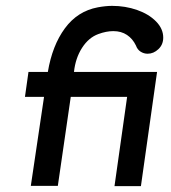

<svg xmlns="http://www.w3.org/2000/svg" viewBox="-20 -634 581 654"><path d="M362 -614Q407 -614 447 -600Q487 -586 511.5 -561Q536 -536 536 -506Q536 -482 519.5 -466.5Q503 -451 483 -451Q470 -451 459 -458Q448 -465 443 -479Q432 -502 412.5 -515Q393 -528 366 -528Q342 -528 315 -518Q282 -506 259.5 -471Q237 -436 232 -389H515L460 0H370L413 -304H221L177 -1H85L130 -304H65L77 -389H143Q158 -479 201 -537.5Q244 -596 313 -609Q340 -614 362 -614Z"/></svg>

Font: Neutral Grotesk
Style: Italic
Weight: 400
Italic angle: -8°
Designer: Nawras Khrais
Foundry: Nawras Khrais
Version: Version 1.000